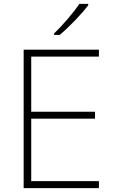

<svg xmlns="http://www.w3.org/2000/svg" viewBox="-20 -970 591 990"><path d="M435 -943V-950H389C361 -907 301 -837 259 -798V-790H288C339 -833 402 -899 435 -943ZM490 0V-36H141V-358H470V-394H141V-678H490V-714H102V0Z"/></svg>

Font: Noto Sans Sinhala UI ExtraLight
Style: Regular
Weight: 200
Designer: Jelle Bosma - Monotype Design Team
Foundry: Monotype Imaging Inc.
Version: Version 2.006